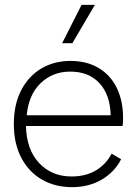

<svg xmlns="http://www.w3.org/2000/svg" viewBox="-20 -761 561 791"><path d="M277 10Q207 10 153 -21Q99 -52 68 -110.5Q37 -169 37 -250Q37 -331 67.5 -389.5Q98 -448 150.5 -479Q203 -510 270 -510Q338 -510 387 -480.5Q436 -451 461.5 -398Q487 -345 487 -275Q487 -265 486.5 -256.5Q486 -248 485 -242H87Q89 -145 141 -89.5Q193 -34 275 -34Q333 -34 375 -59Q417 -84 440 -128L479 -105Q452 -52 399 -21Q346 10 277 10ZM90 -286H436Q434 -370 390 -418Q346 -466 269 -466Q197 -466 147.5 -418.5Q98 -371 90 -286ZM316 -741H371L278 -583H236Z"/></svg>

Font: Prodigy Sans Light
Style: Regular
Weight: 300
Designer: Wei Huang
Foundry: Wei Huang
Version: Version 1.003; ttfautohint (v1.8.3)